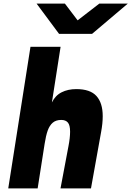

<svg xmlns="http://www.w3.org/2000/svg" viewBox="-20 -1051 733 1071"><path d="M150 -790H318L269.5 -479.5Q288.5 -518.5 323.8 -536.2Q359 -554 405.5 -554Q483.5 -554 518.2 -515.2Q553 -476.5 553 -403Q553 -362.5 544 -314.5L487.5 0H317.5L362 -236Q371 -282.5 371 -316.5Q371 -352.5 358.8 -367.2Q346.5 -382 321.5 -382Q292.5 -382 274.5 -366.8Q256.5 -351.5 246.2 -323Q236 -294.5 229 -249L190 0H26ZM184 -1031H342L413 -937.5L534 -1031H693L493.5 -862H309.5Z"/></svg>

Font: JuliaMono Black
Style: Italic
Weight: 900
Italic angle: -9°
Monospace: yes
Designer: cormullion
Foundry: corm
Version: Version 0.057; ttfautohint (v1.8.4)